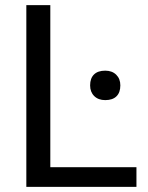

<svg xmlns="http://www.w3.org/2000/svg" viewBox="-20 -731 580 751"><path d="M83 0V-710.9H176.8V-77.1H513.7V0ZM332.5 -397Q332.5 -424.8 347.7 -439.7Q362.8 -454.6 391.6 -454.6Q418.5 -454.6 434.6 -438.7Q450.7 -422.9 450.7 -397Q450.7 -369.1 435.5 -354.2Q420.4 -339.4 391.6 -339.4Q364.7 -339.4 348.6 -355.2Q332.5 -371.1 332.5 -397Z"/></svg>

Font: RobotoFlex
Style: Regular
Weight: 400
Designer: Berlow after Robertson
Foundry: Google
Version: Version 2.136